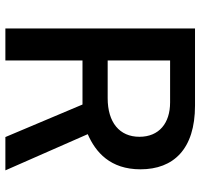

<svg xmlns="http://www.w3.org/2000/svg" viewBox="-36 -728 763 732"><g transform="rotate(90 346.0 -361.5)"><path d="M629 0 491 -314C560 -344 625 -400 625 -515C625 -641 548 -723 382 -723H88V0H210V-294H378L502 0ZM354 -390H210V-628H370C449 -628 501 -586 501 -511C501 -435 446 -390 354 -390Z"/></g></svg>

Font: United Sans SemiBold
Style: Regular
Weight: 600
Designer: Pablo Impallari, Rodrigo Fuenzalida (Modified by Dan O. Williams)
Version: Version 1.000;PS 001.000;hotconv 1.0.88;makeotf.lib2.5.64775